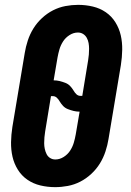

<svg xmlns="http://www.w3.org/2000/svg" viewBox="-20 -763 540 791"><path d="M207 8Q176 8 146.5 1Q117 -6 93 -22.5Q69 -39 53.5 -64Q38 -89 31.5 -117.5Q25 -146 25.5 -177Q26 -208 31 -240L82 -545Q86 -570 94.5 -596Q103 -622 117.5 -645.5Q132 -669 153 -688.5Q174 -708 198.5 -720.5Q223 -733 249.5 -738Q276 -743 302 -743Q333 -743 362.5 -736Q392 -729 416 -712.5Q440 -696 455.5 -671Q471 -646 477.5 -617.5Q484 -589 483.5 -558Q483 -527 478 -495L427 -190Q423 -165 414.5 -139Q406 -113 391.5 -89.5Q377 -66 356 -46.5Q335 -27 310.5 -14.5Q286 -2 259.5 3Q233 8 207 8ZM312 -368H319L343 -514Q345 -526 346 -538Q347 -550 347 -562Q347 -574 345 -585.5Q343 -597 337.5 -607Q332 -617 322.5 -623Q313 -629 301 -629Q283 -629 266.5 -618.5Q250 -608 240 -592.5Q230 -577 225 -560Q220 -543 217 -526L201 -432Q214 -432 226 -429Q238 -426 249.5 -421.5Q261 -417 269 -408.5Q277 -400 283 -390Q288 -381 295 -374.5Q302 -368 312 -368ZM208 -106Q226 -106 242.5 -116.5Q259 -127 269 -142.5Q279 -158 284 -175Q289 -192 292 -209L308 -303Q295 -303 283 -306Q271 -309 259.5 -313.5Q248 -318 240 -326.5Q232 -335 226 -345Q221 -354 214 -360.5Q207 -367 197 -367H190L166 -221Q164 -209 163 -197Q162 -185 162 -173Q162 -161 164.5 -149.5Q167 -138 172 -128Q177 -118 186.5 -112Q196 -106 208 -106Z"/></svg>

Font: Iosevka Curly Heavy
Style: Italic
Weight: 900
Italic angle: -9°
Monospace: yes
Designer: Belleve Invis
Foundry: Belleve Invis
Version: Version 22.1.2; ttfautohint (v1.8.4)